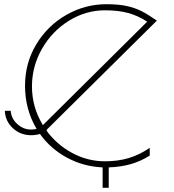

<svg xmlns="http://www.w3.org/2000/svg" viewBox="-20 -781 829 913"><path d="M479 -14Q541 -14 592.5 -29.5Q644 -45 692 -78V-41Q647 -13 600 0Q553 13 497 15V112H468V15Q377 11 299 -31Q221 -73 170 -144Q149 -138 129 -138Q77 -138 41 -171.5Q5 -205 3 -254H31Q33 -218 62 -191.5Q91 -165 127 -165Q142 -165 154 -168Q99 -261 99 -373Q99 -482 153 -571Q207 -660 296 -710.5Q385 -761 486 -761Q543 -761 582 -752.5Q621 -744 652 -728.5Q683 -713 726 -683L202 -164L203 -162L201 -160Q250 -93 323.5 -53.5Q397 -14 479 -14ZM132 -370Q132 -271 184 -186L680 -678Q635 -707 588.5 -719.5Q542 -732 479 -732Q388 -732 308 -682.5Q228 -633 180 -549.5Q132 -466 132 -370Z"/></svg>

Font: Poiret One
Style: Regular
Weight: 400
Designer: Denis Masharov (denis.masharov@gmail.com), Cyreal (Charset Expansion)
Foundry: Denis Masharov
Version: Version 1.101